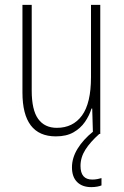

<svg xmlns="http://www.w3.org/2000/svg" viewBox="-20 -549 507 787"><path d="M391 -529V0H361L358 -104H355Q346 -75 328 -49Q310 -23 281 -6.5Q252 10 209 10Q72 10 72 -170V-529H110V-178Q110 -98 136.5 -61.5Q163 -25 213 -25Q279 -25 316 -75.5Q353 -126 353 -233V-529ZM310 131Q310 187 358 187Q369 187 379.5 185Q390 183 396 181V211Q389 214 378 216Q367 218 354 218Q317 218 296 197Q275 176 275 137Q275 98 298 60.5Q321 23 362 -10L387 0Q350 33 330 64.5Q310 96 310 131Z"/></svg>

Font: Noto Sans Kannada Condensed ExtraLight
Style: Regular
Weight: 200
Width: 3
Designer: Jelle Bosma - Monotype Design Team
Foundry: Monotype Imaging Inc.
Version: Version 2.005; ttfautohint (v1.8.4.7-5d5b)